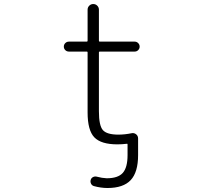

<svg xmlns="http://www.w3.org/2000/svg" viewBox="-20 -735 1040 962"><path d="M671.9 -31.2V42Q671.9 127.9 634.8 167.5Q597.7 207 518.6 207Q485.4 207 450.2 197.3Q440.4 194.3 436 185.1Q431.6 175.8 434.6 166Q437.5 156.2 446.8 151.9Q456.1 147.5 465.8 150.4Q491.2 157.2 514.6 158.2Q571.3 158.2 595.2 131.3Q619.1 104.5 619.1 42V-11.7Q619.1 -15.6 615.2 -14.6Q590.8 -11.7 568.4 -11.7Q486.3 -11.7 452.6 -46.9Q418.9 -82 418.9 -171.9V-472.7Q418.9 -476.6 415 -476.6H325.2Q314.5 -476.6 307.1 -483.9Q299.8 -491.2 299.8 -501.5Q299.8 -511.7 307.1 -519Q314.5 -526.4 325.2 -526.4H415Q418.9 -526.4 418.9 -531.2V-686.5Q418.9 -698.2 427.2 -706.5Q435.5 -714.8 447.3 -714.8Q459 -714.8 467.3 -706.5Q475.6 -698.2 475.6 -686.5V-531.2Q475.6 -526.4 479.5 -526.4H655.3Q665 -526.4 672.4 -519Q679.7 -511.7 679.7 -501.5Q679.7 -491.2 672.4 -483.9Q665 -476.6 655.3 -476.6H479.5Q475.6 -476.6 475.6 -472.7V-177.7Q475.6 -105.5 495.6 -83Q515.6 -60.5 573.2 -60.5Q605.5 -60.5 638.7 -67.4Q651.4 -70.3 661.6 -62.5Q671.9 -54.7 671.9 -41Z"/></svg>

Font: Gen Jyuu Gothic L Monospace Light
Style: Regular
Weight: 300
Designer: [Source Han Sans]
Ryoko NISHIZUKA  (kana & ideographs); Paul D. Hunt (Latin, Greek & Cyrillic); Wenlong ZHANG  (bopomofo
Version: Version 1.002.20150607